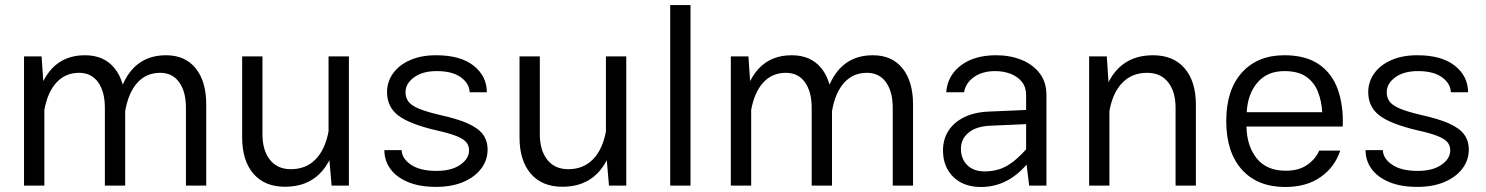

<svg xmlns="http://www.w3.org/2000/svg" viewBox="-20 -726 5814 751"><path d="M74 -505.4V0H153.5V-348.3L142.7 -505.4ZM469.6 -317.1Q469.6 -407.2 428.5 -458.6Q387.4 -509.9 312.1 -509.9Q232.4 -509.9 183.6 -458.3Q134.8 -406.6 117 -304.5L152.7 -291.9Q165.1 -363.8 200.2 -402.5Q235.3 -441.2 289.6 -441.2Q337.2 -441.2 363.7 -404.4Q390.2 -367.7 390.2 -304.1V0H469.6ZM786.7 -317.1Q786.7 -407.2 745.6 -458.6Q704.4 -509.9 629.1 -509.9Q549.5 -509.9 500.7 -458.3Q451.8 -406.6 434.1 -304.5L469.8 -291.9Q482.2 -363.8 517.3 -402.5Q552.3 -441.2 606.7 -441.2Q654.2 -441.2 680.8 -404.4Q707.3 -367.7 707.3 -304.1V0H786.7Z M1344.7 -505.4H1265.1V-139L1277.1 0H1344.7ZM927.2 -188.3Q927.2 -98.2 971 -46.8Q1014.9 4.5 1095.2 4.5Q1179.3 4.5 1231 -47.1Q1282.7 -98.8 1301.1 -200.9L1265.4 -213.5Q1252.3 -141.6 1214.5 -102.9Q1176.8 -64.2 1117.7 -64.2Q1065 -64.2 1035.8 -101Q1006.6 -137.9 1006.6 -201.3V-505.4H927.2Z M1685.9 -509.9Q1627.3 -509.9 1584.2 -490.9Q1541 -471.9 1517.5 -439.1Q1493.9 -406.3 1493.9 -365.3Q1493.9 -308.6 1536.8 -275.1Q1579.7 -241.6 1684.4 -216.7Q1735.6 -205.5 1763.9 -194.4Q1792.2 -183.4 1803.4 -170.1Q1814.7 -156.9 1814.7 -137.9Q1814.7 -105.3 1780.3 -81.4Q1745.9 -57.5 1687.5 -57.5Q1623.5 -57.5 1587.8 -81.5Q1552.2 -105.6 1551 -138.8H1483.4Q1483.4 -97.6 1507.1 -65.1Q1530.9 -32.6 1576.2 -13.8Q1621.5 5 1685.9 5Q1747.1 5 1792.3 -14.3Q1837.6 -33.6 1862.4 -66.8Q1887.2 -99.9 1887.2 -140.6Q1887.2 -175.4 1869.1 -200.1Q1850.9 -224.7 1809.8 -243.1Q1768.6 -261.5 1699.9 -276.5Q1647.9 -288.8 1618.8 -300.8Q1589.6 -312.8 1577.9 -328.2Q1566.2 -343.6 1566.2 -365.6Q1566.2 -398.9 1599.4 -423.4Q1632.5 -447.9 1688.4 -447.9Q1749.2 -447.9 1782.6 -423.7Q1816 -399.4 1817 -365H1884.3Q1884.3 -428 1832.7 -469Q1781 -509.9 1685.9 -509.9Z M2429.6 -505.4H2350.1V-139L2362 0H2429.6ZM2012.1 -188.3Q2012.1 -98.2 2056 -46.8Q2099.8 4.5 2180.2 4.5Q2264.3 4.5 2315.9 -47.1Q2367.6 -98.8 2386.1 -200.9L2350.4 -213.5Q2337.3 -141.6 2299.5 -102.9Q2261.7 -64.2 2202.6 -64.2Q2150 -64.2 2120.8 -101Q2091.5 -137.9 2091.5 -201.3V-505.4H2012.1Z M2680.9 0V-706.1H2601.5V0Z M2838.6 -505.4V0H2918.2V-348.3L2907.4 -505.4ZM3234.3 -317.1Q3234.3 -407.2 3193.1 -458.6Q3152 -509.9 3076.7 -509.9Q2997 -509.9 2948.2 -458.3Q2899.4 -406.6 2881.7 -304.5L2917.4 -291.9Q2929.8 -363.8 2964.8 -402.5Q2999.9 -441.2 3054.3 -441.2Q3101.8 -441.2 3128.4 -404.4Q3154.9 -367.7 3154.9 -304.1V0H3234.3ZM3551.3 -317.1Q3551.3 -407.2 3510.2 -458.6Q3469.1 -509.9 3393.8 -509.9Q3314.1 -509.9 3265.3 -458.3Q3216.5 -406.6 3198.7 -304.5L3234.4 -291.9Q3246.8 -363.8 3281.9 -402.5Q3317 -441.2 3371.3 -441.2Q3418.9 -441.2 3445.4 -404.4Q3471.9 -367.7 3471.9 -304.1V0H3551.3Z M4073.1 -354.8Q4073.1 -404.5 4046.9 -439Q4020.8 -473.5 3976.1 -491.7Q3931.4 -509.9 3875.9 -509.9Q3791.7 -509.9 3739 -470.5Q3686.2 -431 3681.1 -365H3751Q3757.1 -402.1 3790.2 -425Q3823.4 -447.9 3872.3 -447.9Q3905.2 -447.9 3932.8 -437.3Q3960.4 -426.8 3977 -406Q3993.6 -385.1 3993.6 -354.8V-97.6L4005.5 0H4073.1ZM4036.5 -135.7 4010.6 -161.1Q3978.4 -123.1 3950.4 -99.7Q3922.4 -76.3 3894.1 -65.9Q3865.7 -55.5 3831.6 -55.5Q3788.2 -55.5 3763.4 -80.1Q3738.6 -104.7 3738.6 -144.2Q3738.6 -182 3767.9 -206.7Q3797.3 -231.5 3852.2 -234.2L4028.7 -242V-297.4L3847.2 -289.5Q3790.7 -287.2 3750.7 -267.2Q3710.8 -247.3 3689.6 -214.1Q3668.5 -180.8 3668.5 -138.1Q3668.5 -73.6 3708.6 -34.1Q3748.8 5.4 3817.3 5.4Q3880.5 5.4 3933.8 -28Q3987 -61.4 4036.5 -135.7Z M4319.5 0V-348.3L4309.2 -505.4H4240.1V0ZM4657.6 -317.1Q4657.6 -407.2 4613.8 -458.6Q4569.9 -509.9 4489.6 -509.9Q4405.5 -509.9 4354 -458.3Q4302.5 -406.6 4283.7 -304.5L4319.4 -291.9Q4332.4 -363.8 4370.2 -402.5Q4408 -441.2 4467.1 -441.2Q4519.8 -441.2 4549 -404.4Q4578.2 -367.7 4578.2 -304.1V0H4657.6Z M4855.5 -231.2H5232.1Q5235.2 -314.5 5212.4 -377.2Q5189.6 -439.9 5138.2 -474.9Q5086.8 -509.9 5003.2 -509.9Q4898.9 -509.9 4837.7 -442.2Q4776.4 -374.5 4776.4 -252.6Q4776.4 -131.1 4837.3 -62.9Q4898.2 5.4 5007.1 5.4Q5089.9 5.4 5145.3 -33.3Q5200.7 -72 5222.3 -136.9H5139.9Q5126.3 -104.5 5093.5 -81.4Q5060.7 -58.2 5009.3 -58.2Q4934.5 -58.2 4895.8 -106.3Q4857 -154.5 4855.5 -231.2ZM4856.5 -287.1Q4860.2 -358.2 4898.4 -403Q4936.6 -447.9 5004 -447.9Q5056.6 -447.9 5087.9 -426.8Q5119.1 -405.6 5134.1 -369.3Q5149.1 -332.9 5151.8 -287.1Z M5523.8 -509.9Q5465.2 -509.9 5422.1 -490.9Q5378.9 -471.9 5355.4 -439.1Q5331.8 -406.3 5331.8 -365.3Q5331.8 -308.6 5374.7 -275.1Q5417.6 -241.6 5522.2 -216.7Q5573.5 -205.5 5601.8 -194.4Q5630 -183.4 5641.3 -170.1Q5652.6 -156.9 5652.6 -137.9Q5652.6 -105.3 5618.2 -81.4Q5583.8 -57.5 5525.3 -57.5Q5461.3 -57.5 5425.7 -81.5Q5390.1 -105.6 5388.9 -138.8H5321.3Q5321.3 -97.6 5345 -65.1Q5368.8 -32.6 5414.1 -13.8Q5459.4 5 5523.8 5Q5585 5 5630.2 -14.3Q5675.4 -33.6 5700.3 -66.8Q5725.1 -99.9 5725.1 -140.6Q5725.1 -175.4 5707 -200.1Q5688.8 -224.7 5647.6 -243.1Q5606.5 -261.5 5537.8 -276.5Q5485.8 -288.8 5456.7 -300.8Q5427.5 -312.8 5415.8 -328.2Q5404.1 -343.6 5404.1 -365.6Q5404.1 -398.9 5437.2 -423.4Q5470.4 -447.9 5526.3 -447.9Q5587.1 -447.9 5620.5 -423.7Q5653.9 -399.4 5654.9 -365H5722.2Q5722.2 -428 5670.5 -469Q5618.9 -509.9 5523.8 -509.9Z"/></svg>

Font: Estedad-FD VF
Style: Regular
Weight: 100
Designer: Amin Abedi
Version: Version 7.3